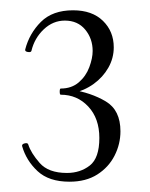

<svg xmlns="http://www.w3.org/2000/svg" viewBox="-20 -749 291 373"><path d="M119 -567 118 -575Q157 -569 185.5 -552Q214 -535 214 -494Q214 -469 202.5 -446.5Q191 -424 169 -410Q147 -396 115 -396Q75 -396 53 -416.5Q31 -437 23 -465Q22 -469 28 -470.5Q34 -472 35 -468Q40 -452 57 -432.5Q74 -413 110 -413Q136 -413 154.5 -427.5Q173 -442 173 -481Q173 -519 151.5 -542Q130 -565 98 -565Q96 -565 96 -571Q96 -577 98 -577Q119 -577 133 -589Q147 -601 153.5 -618.5Q160 -636 160 -650Q160 -674 145.5 -691.5Q131 -709 106 -709Q83 -709 65 -692Q47 -675 41 -650Q40 -647 34 -648Q28 -649 29 -653Q37 -684 59.5 -706.5Q82 -729 122 -729Q159 -729 180 -708.5Q201 -688 201 -657Q201 -636 190.5 -617.5Q180 -599 162 -586Q144 -573 119 -567Z"/></svg>

Font: Cormorant Garamond Light
Style: Regular
Weight: 300
Designer: Christian Thalmann (Catharsis Fonts)
Foundry: Catharsis Fonts
Version: Version 4.001